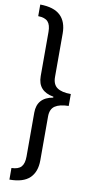

<svg xmlns="http://www.w3.org/2000/svg" viewBox="-121 -839 610 1254"><g transform="rotate(10 184.0 -212.5)"><path d="M39 -793Q130 -792 173 -751Q216 -710 216 -632V-344Q216 -294 246.5 -273Q277 -252 337 -252V-173Q277 -172 246.5 -151.5Q216 -131 216 -82V209Q216 286 173 327Q130 368 39 368V291Q84 290 103.5 268.5Q123 247 123 200V-91Q123 -191 228 -209V-215Q123 -233 123 -333V-626Q123 -673 103.5 -694Q84 -715 39 -716Z"/></g></svg>

Font: Noto Sans Kannada ExtraCondensed Medium
Style: Regular
Weight: 500
Width: 2
Designer: Jelle Bosma - Monotype Design Team
Foundry: Monotype Imaging Inc.
Version: Version 2.005; ttfautohint (v1.8.4.7-5d5b)